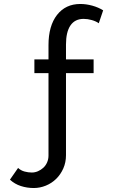

<svg xmlns="http://www.w3.org/2000/svg" viewBox="-20 -760 574 966"><path d="M150 186Q116 186 85 176Q54 166 30 144L71 85Q85 98 103.5 103Q122 108 140 108Q156 108 171 101.5Q186 95 198 84Q210 73 217 57Q224 41 224 23V-392H153V-461H224V-533Q224 -630 267 -685Q310 -740 384 -740Q414 -740 444.5 -731.5Q475 -723 499 -708L477 -643Q463 -653 442 -659Q421 -665 401 -665Q357 -665 334.5 -632Q312 -599 312 -536V-461H451V-392H312V21Q312 57 298.5 87.5Q285 118 262.5 140Q240 162 210.5 174Q181 186 150 186Z"/></svg>

Font: PTCRaleway Medium
Style: Regular
Weight: 500
Designer: Matt McInerney, Pablo Impallari, Rodrigo Fuenzalida
Foundry: Matt McInerney, Pablo Impallari, Rodrigo Fuenzalida
Version: Version 3.000g; ttfautohint (v1.5) -l 8 -r 28 -G 28 -x 14 -D